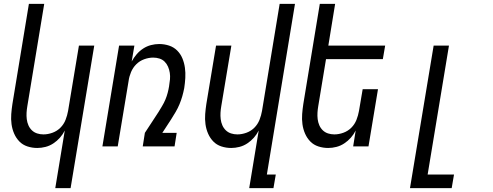

<svg xmlns="http://www.w3.org/2000/svg" viewBox="-20 -755 2540 990"><path d="M265 215 314 -82Q304 -62 289 -45Q274 -28 255 -15.5Q236 -3 214.5 2.5Q193 8 172 8Q146 8 121.5 0Q97 -8 80 -25.5Q63 -43 53 -66Q43 -89 39.5 -114.5Q36 -140 38 -166.5Q40 -193 44 -219L129 -735H208L121 -208Q118 -191 117 -174Q116 -157 118 -140.5Q120 -124 126.5 -109Q133 -94 144.5 -83Q156 -72 171.5 -67Q187 -62 204 -62Q227 -62 250.5 -70.5Q274 -79 291.5 -96.5Q309 -114 318 -137Q327 -160 331 -183L387 -520H466L344 215Z M508 0 594 -520H673L659 -438Q670 -458 684.5 -475Q699 -492 718 -504.5Q737 -517 758.5 -522.5Q780 -528 801 -528Q827 -528 851.5 -520Q876 -512 893.5 -494.5Q911 -477 920.5 -454Q930 -431 933.5 -405.5Q937 -380 935.5 -353.5Q934 -327 930 -301Q926 -280 920 -259Q914 -238 905.5 -217.5Q897 -197 885.5 -177.5Q874 -158 862 -139L817 -70H891L880 0H716L727 -70L797 -177Q806 -192 816 -208.5Q826 -225 833 -242Q840 -259 844.5 -276Q849 -293 852 -311V-312Q855 -329 856.5 -346Q858 -363 855.5 -379.5Q853 -396 846.5 -411Q840 -426 829 -437Q818 -448 802.5 -453Q787 -458 770 -458Q747 -458 723.5 -449.5Q700 -441 682.5 -423.5Q665 -406 655.5 -383Q646 -360 643 -337L587 0Z M1265 215 1314 -82Q1304 -62 1289 -45Q1274 -28 1255 -15.5Q1236 -3 1214.5 2.5Q1193 8 1172 8Q1146 8 1121.5 0Q1097 -8 1080 -25.5Q1063 -43 1053 -66Q1043 -89 1039.5 -114.5Q1036 -140 1038 -166.5Q1040 -193 1044 -219L1094 -520H1173L1121 -208Q1118 -191 1117 -174Q1116 -157 1118 -140.5Q1120 -124 1126.5 -109Q1133 -94 1144.5 -83Q1156 -72 1171.5 -67Q1187 -62 1204 -62Q1227 -62 1250.5 -70.5Q1274 -79 1291.5 -96.5Q1309 -114 1318 -137Q1327 -160 1331 -183L1422 -735H1501L1356 145H1402L1390 215Z M1672 8Q1646 8 1621.5 0Q1597 -8 1580 -25.5Q1563 -43 1553 -66Q1543 -89 1539.5 -114.5Q1536 -140 1538 -166.5Q1540 -193 1544 -219L1629 -735H1708L1673 -520H1966L1954 -450H1661L1621 -208Q1618 -191 1617 -174Q1616 -157 1618 -140.5Q1620 -124 1626.5 -109Q1633 -94 1644.5 -83Q1656 -72 1671.5 -67Q1687 -62 1704 -62Q1727 -62 1750.5 -70.5Q1774 -79 1791.5 -96.5Q1809 -114 1818 -137Q1827 -160 1831 -183L1850 -295H1929L1880 0H1801L1814 -82Q1804 -62 1789 -45Q1774 -28 1755 -15.5Q1736 -3 1714.5 2.5Q1693 8 1672 8Z M2094 215 2216 -520H2295L2185 145H2321L2309 215Z"/></svg>

Font: Iosevka Fixed
Style: Italic
Weight: 400
Italic angle: -9°
Monospace: yes
Designer: Belleve Invis
Foundry: Belleve Invis
Version: Version 33.2.4